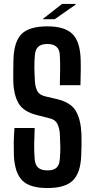

<svg xmlns="http://www.w3.org/2000/svg" viewBox="-20 -941 478 969"><path d="M220 8Q130 8 92 -30.5Q54 -69 50 -158Q49 -193 49.5 -226Q50 -259 53 -295H155Q153 -254 152.5 -214Q152 -174 155 -139Q157 -109 172.5 -95Q188 -81 220 -81Q251 -81 265.5 -95Q280 -109 282 -139Q285 -173 284.5 -200.5Q284 -228 282 -265Q280 -294 270 -315Q260 -336 234 -343L167 -360Q99 -377 74 -419Q49 -461 47 -533Q47 -560 47 -588Q47 -616 48 -643Q51 -732 89.5 -770Q128 -808 220 -808Q306 -808 345 -770Q384 -732 387 -643Q388 -618 387.5 -582.5Q387 -547 386 -511H282Q283 -549 283.5 -586.5Q284 -624 282 -662Q280 -719 219 -719Q188 -719 173 -705Q158 -691 156 -662Q153 -630 153.5 -597.5Q154 -565 156 -533Q158 -500 168.5 -481Q179 -462 207 -455L267 -441Q338 -424 363 -380.5Q388 -337 391 -265Q392 -233 391.5 -210Q391 -187 390 -158Q387 -69 348 -30.5Q309 8 220 8ZM197 -844V-846L293 -921H362V-918L256 -844Z"/></svg>

Font: Big Shoulders Display
Style: Bold
Weight: 700
Designer: Patric King
Foundry: XO Type Co
Version: Version 1.000; ttfautohint (v1.8.2)